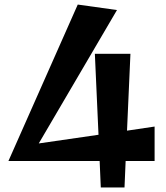

<svg xmlns="http://www.w3.org/2000/svg" viewBox="-20 -822 730 842"><path d="M531 -116 526 0H422L417 -116H17L321 -802L493 -778L150 -193L412 -231L396 -586H552L537 -249L658 -267V-116Z"/></svg>

Font: Reggae One
Style: Regular
Weight: 400
Designer: Fontworks Inc.
Foundry: Fontworks Inc.
Version: Version 1.100